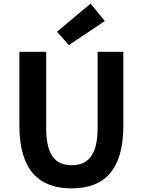

<svg xmlns="http://www.w3.org/2000/svg" viewBox="-20 -1026 788 1060"><path d="M375 14C556 14 661 -87 661 -333V-740H519V-320C519 -166 463 -114 375 -114C288 -114 235 -166 235 -320V-740H87V-333C87 -87 195 14 375 14ZM360 -777 559 -910 480 -1006 295 -851Z"/></svg>

Font: Source Han Sans SC Bold
Style: Regular
Weight: 700
Designer: Ryoko NISHIZUKA (kana & ideographs); Paul D. Hunt (Latin, Greek & Cyrillic); Wenlong ZHANG (bopomofo); Sandoll Communica
Foundry: Adobe Systems Incorporated
Version: Version 1.001;PS 1.001;hotconv 1.0.78;makeotf.lib2.5.61930